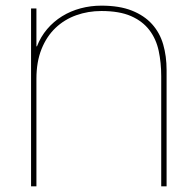

<svg xmlns="http://www.w3.org/2000/svg" viewBox="-20 -660 695 680"><path d="M570 -412V0H551V-390Q551 -438 542 -480Q533 -522 509 -553.5Q485 -585 444 -603Q403 -621 339 -621Q292 -621 250 -606Q208 -591 176.5 -561Q145 -531 127 -486Q109 -441 109 -381V0H90V-630H109V-496H111Q124 -530 147 -557Q170 -584 200 -602.5Q230 -621 265.5 -630.5Q301 -640 339 -640Q403 -640 447 -622.5Q491 -605 518.5 -574.5Q546 -544 558 -502.5Q570 -461 570 -412Z"/></svg>

Font: TypoPRO Sinkin Sans
Style: 100 Thin
Weight: 100
Designer: Keith Bates
Foundry: K-Type
Version: Sinkin Sans (version 1.0)  by Keith Bates   •   © 2014   www